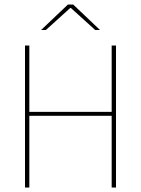

<svg xmlns="http://www.w3.org/2000/svg" viewBox="-20 -844 634 864"><path d="M112 0H92.5V-639H112ZM502 0H482.5V-639H502ZM103.5 -340.5H493.5V-323H103.5ZM285.5 -823.5H309.5L429.5 -709.5V-709H408.5L299 -808H296L186.5 -709H165.5V-709.5Z"/></svg>

Font: Anek Latin Thin
Style: Regular
Weight: 250
Designer: Yesha Goshar
Foundry: Ek Type
Version: Version 1.003